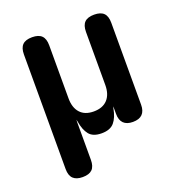

<svg xmlns="http://www.w3.org/2000/svg" viewBox="-132 -656 865 942"><g transform="rotate(-20 300.0 -185.0)"><path d="M140 180Q107 180 90.5 164Q74 148 74 114V-484Q74 -518 90 -534Q106 -550 140 -550Q174 -550 190 -534Q206 -518 206 -484V-207Q206 -158 230.5 -131Q255 -104 301 -104Q348 -104 373 -131Q398 -158 398 -207V-484Q398 -518 414 -534Q430 -550 464 -550Q498 -550 514 -534Q530 -518 530 -484V-56Q530 -23 513.5 -6.5Q497 10 464 10Q432 10 415.5 -6.5Q399 -23 399 -56V-85Q399 -95 398.5 -95Q398 -95 396 -85Q388 -40 367 -15Q346 10 301 10Q256 10 236 -15Q216 -40 209 -85Q207 -95 206.5 -95Q206 -95 206 -85V114Q206 148 190 164Q174 180 140 180Z"/></g></svg>

Font: Maple Mono NL
Style: Bold
Weight: 700
Monospace: yes
Designer: subframe7536
Version: Version 7.000